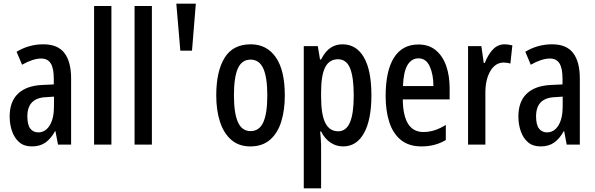

<svg xmlns="http://www.w3.org/2000/svg" viewBox="-20 -793 3262 1053"><path d="M218 -550Q297 -550 333.5 -502Q370 -454 370 -362V0H298L284 -74H282Q259 -32 229 -11Q199 10 155 10Q112 10 85.5 -13Q59 -36 46 -73.5Q33 -111 33 -154Q33 -236 79 -279.5Q125 -323 211 -327L275 -330V-363Q275 -418 258.5 -445Q242 -472 206 -472Q161 -472 101 -438L71 -509Q138 -550 218 -550ZM231 -260Q130 -255 130 -155Q130 -109 146 -88Q162 -67 190 -67Q229 -67 252.5 -105Q276 -143 276 -210V-263Z M591 0H496V-760H591Z M813 0H718V-760H813Z M969 -515 947 -773H1054L1033 -515Z M1542 -270Q1542 -189 1522.5 -126Q1503 -63 1461 -26.5Q1419 10 1353 10Q1290 10 1248.5 -26Q1207 -62 1186.5 -125Q1166 -188 1166 -270Q1166 -401 1211.5 -475.5Q1257 -550 1355 -550Q1443 -550 1492.5 -479Q1542 -408 1542 -270ZM1263 -270Q1263 -172 1285 -123Q1307 -74 1354 -74Q1402 -74 1424 -122.5Q1446 -171 1446 -270Q1446 -369 1424 -417.5Q1402 -466 1354 -466Q1306 -466 1284.5 -417.5Q1263 -369 1263 -270Z M1858 -550Q1934 -550 1975.5 -479Q2017 -408 2017 -270Q2017 -137 1976.5 -63.5Q1936 10 1862 10Q1824 10 1792.5 -11Q1761 -32 1741 -72H1736Q1738 -48 1739.5 -29Q1741 -10 1741 3V240H1646V-540H1723L1735 -467H1741Q1764 -512 1793 -531Q1822 -550 1858 -550ZM1834 -468Q1786 -468 1763.5 -424Q1741 -380 1741 -286V-263Q1741 -165 1764 -119Q1787 -73 1835 -73Q1878 -73 1899 -121Q1920 -169 1920 -269Q1920 -369 1900 -418.5Q1880 -468 1834 -468Z M2275 -549Q2332 -549 2370 -517.5Q2408 -486 2427 -432Q2446 -378 2446 -309V-248H2189Q2191 -69 2302 -69Q2333 -69 2363 -78.5Q2393 -88 2425 -108V-25Q2366 10 2293 10Q2222 10 2178.5 -25.5Q2135 -61 2115 -123.5Q2095 -186 2095 -266Q2095 -404 2140.5 -476.5Q2186 -549 2275 -549ZM2275 -473Q2237 -473 2215 -436.5Q2193 -400 2190 -321H2357Q2357 -384 2337 -428.5Q2317 -473 2275 -473Z M2748 -550Q2757 -550 2767.5 -548.5Q2778 -547 2790 -544L2779 -444Q2771 -447 2761.5 -448.5Q2752 -450 2743 -450Q2696 -450 2668.5 -402Q2641 -354 2642 -280V0H2547V-540H2620L2633 -448H2639Q2656 -493 2683 -521.5Q2710 -550 2748 -550Z M3008 -550Q3087 -550 3123.5 -502Q3160 -454 3160 -362V0H3088L3074 -74H3072Q3049 -32 3019 -11Q2989 10 2945 10Q2902 10 2875.5 -13Q2849 -36 2836 -73.5Q2823 -111 2823 -154Q2823 -236 2869 -279.5Q2915 -323 3001 -327L3065 -330V-363Q3065 -418 3048.5 -445Q3032 -472 2996 -472Q2951 -472 2891 -438L2861 -509Q2928 -550 3008 -550ZM3021 -260Q2920 -255 2920 -155Q2920 -109 2936 -88Q2952 -67 2980 -67Q3019 -67 3042.5 -105Q3066 -143 3066 -210V-263Z"/></svg>

Font: Noto Sans Telugu ExtraCondensed Medium
Style: Regular
Weight: 500
Width: 2
Designer: Jelle Bosma - Monotype Design Team
Foundry: Monotype Imaging Inc.
Version: Version 2.005; ttfautohint (v1.8.4.7-5d5b)